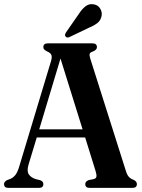

<svg xmlns="http://www.w3.org/2000/svg" viewBox="-20 -910 686 930"><path d="M190 -18.5Q190 0 169.5 0H20Q-0.5 0 -0.5 -18.5Q-0.5 -29 13 -37L30 -43.5Q43.5 -49 54.5 -62.5Q65.5 -76 74.5 -108L227 -613.5Q233 -633.5 228.8 -643.8Q224.5 -654 210 -660Q200 -665 195 -669.5Q190 -674 190 -681.5Q190 -700 211.5 -700H428Q449.5 -700 449.5 -681.5Q449.5 -668.5 430 -660.5Q417.5 -656.5 414.8 -650Q412 -643.5 417 -627L588.5 -86Q595 -63.5 603.8 -53.8Q612.5 -44 627 -39Q643 -31.5 643 -18.5Q643 0 622 0H414Q393 0 393 -18.5Q393 -31 409 -37.5L434 -42.5Q444.5 -45 446.8 -53.5Q449 -62 443 -81.5L392.5 -244H158L118.5 -113.5Q109 -82 119.2 -66Q129.5 -50 153 -42.5L175 -37Q190 -31.5 190 -18.5ZM170 -283.5H380L273 -626.5ZM361.5 -842Q377.5 -867 395 -880Q412.5 -893 433.5 -889Q454.5 -886 464.8 -869.2Q475 -852.5 472.5 -835.5Q469 -812.5 453 -799.5Q437 -786.5 412.5 -776.5L316.5 -730.5Q303.5 -725 297.5 -733.5Q294 -738 295.2 -743Q296.5 -748 300 -753.5Z"/></svg>

Font: Fraunces 144pt Soft SemiBold
Style: Regular
Weight: 600
Version: Version 1.000;[b76b70a41]